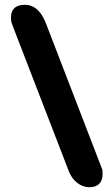

<svg xmlns="http://www.w3.org/2000/svg" viewBox="-20 -721 461 801"><path d="M26 -650C26 -631 26 -633 33 -613L267 -7C281 30 313 60 353 60C390 60 408 40 408 4C408 0 407 -13 407 -13L173 -620C157 -663 131 -701 83 -701C50 -701 26 -686 26 -650Z"/></svg>

Font: Asimov Print
Style: Regular
Weight: 500
Designer: Google
Version: Version 2.000980: 2014